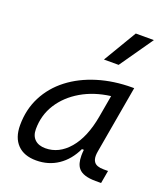

<svg xmlns="http://www.w3.org/2000/svg" viewBox="-146 -897 877 1008"><g transform="rotate(20 293.0 -392.5)"><path d="M173.3 10.3Q105.5 10.3 68.6 -27.8Q31.7 -65.9 31.7 -135.3Q31.7 -223.1 68.4 -294.7Q105 -366.2 170.9 -417Q236.8 -467.8 325.7 -495.1Q414.6 -522.5 519 -522.5H528.3L462.4 -145Q460 -131.3 460 -120.6Q460 -99.1 469.2 -86.4Q482.9 -66.9 522.9 -66.9H547.9L535.2 4.9H504.4Q433.6 4.9 408.2 -25.9Q388.7 -48.8 388.7 -95.7Q388.7 -110.4 390.6 -127.9H379.9Q348.6 -61.5 295.4 -25.6Q242.2 10.3 173.3 10.3ZM197.3 -66.4Q272.9 -66.4 329.3 -132.3Q385.7 -198.2 407.2 -319.3L428.7 -441.9Q337.4 -430.2 267.1 -389.2Q196.8 -348.1 156.7 -285.2Q116.7 -222.2 116.7 -144Q116.7 -106.9 137.9 -86.7Q159.2 -66.4 197.3 -66.4ZM327.6 -609.4 438 -794.9H539.1L409.7 -609.4Z"/></g></svg>

Font: CaskaydiaCove NFP SemiLight
Style: Italic
Weight: 350
Italic angle: -10°
Designer: Aaron Bell
Foundry: Saja Typeworks
Version: Version 2111.001; VTT 6.35;Nerd Fonts 3.1.1